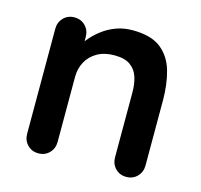

<svg xmlns="http://www.w3.org/2000/svg" viewBox="-85 -637 766 730"><g transform="rotate(15 298.0 -272.5)"><path d="M351 -545Q425 -545 463.5 -514Q502 -483 516.5 -431.5Q531 -380 531 -317V-61Q531 -35 514 -17.5Q497 0 471 0Q445 0 428 -17.5Q411 -35 411 -61V-317Q411 -350 402.5 -376.5Q394 -403 372 -419Q350 -435 309 -435Q269 -435 241.5 -419Q214 -403 199.5 -376.5Q185 -350 185 -317V-61Q185 -35 168 -17.5Q151 0 125 0Q99 0 82 -17.5Q65 -35 65 -61V-474Q65 -500 82 -517.5Q99 -535 125 -535Q151 -535 168 -517.5Q185 -500 185 -474V-431L170 -434Q179 -451 196 -470.5Q213 -490 236 -507Q259 -524 288 -534.5Q317 -545 351 -545Z"/></g></svg>

Font: Quicksand Light
Style: Bold
Weight: 700
Version: Version 3.004